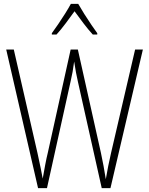

<svg xmlns="http://www.w3.org/2000/svg" viewBox="-20 -969 768 989"><path d="M716 -714 549 0H504L382 -545Q376 -572 371.5 -595Q367 -618 362 -652Q358 -621 354 -599Q350 -577 344 -551L222 0H176L12 -714H51L173 -181Q183 -136 189.5 -103.5Q196 -71 200 -49Q206 -84 213 -120.5Q220 -157 226 -181L344 -714H381L500 -181Q508 -143 513.5 -113.5Q519 -84 525 -46Q531 -82 537.5 -114Q544 -146 552 -181L676 -714ZM383 -949Q396 -926 414.5 -896.5Q433 -867 451.5 -840Q470 -813 481 -798V-791H458Q435 -816 410 -849Q385 -882 364 -911Q344 -883 318.5 -849Q293 -815 271 -791H247V-798Q261 -817 279.5 -844Q298 -871 315.5 -899Q333 -927 345 -949Z"/></svg>

Font: Noto Sans Arabic Cond ExtLt
Style: Regular
Weight: 200
Width: 3
Designer: Monotype Design Team, Nadine Chahine, Nizar Qandah and Khaled Hosny
Foundry: Monotype Imaging Inc.
Version: Version 2.012; ttfautohint (v1.8.4.7-5d5b)